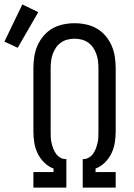

<svg xmlns="http://www.w3.org/2000/svg" viewBox="-87 -848 607 868"><path d="M64 0V-70H155V-86Q131 -95 112.5 -113.5Q94 -132 83 -155Q72 -178 68 -203Q64 -228 64 -254V-540Q64 -566 68 -592Q72 -618 82.5 -642Q93 -666 110 -686Q127 -706 149.5 -719Q172 -732 198 -737.5Q224 -743 250 -743Q276 -743 302 -737.5Q328 -732 350.5 -719Q373 -706 390 -686Q407 -666 417.5 -642Q428 -618 432 -592Q436 -566 436 -540V-254Q436 -228 432 -203Q428 -178 417 -155Q406 -132 387.5 -113.5Q369 -95 345 -86V-70H436V0H287V-129H291Q304 -129 315.5 -136Q327 -143 334.5 -154Q342 -165 346.5 -177Q351 -189 354 -202Q357 -215 357.5 -228Q358 -241 358 -254V-540Q358 -556 356 -572.5Q354 -589 348.5 -604Q343 -619 334 -632.5Q325 -646 311.5 -655.5Q298 -665 282 -669Q266 -673 250 -673Q234 -673 218 -669Q202 -665 188.5 -655.5Q175 -646 166 -632.5Q157 -619 151.5 -604Q146 -589 144 -572.5Q142 -556 142 -540V-254Q142 -241 142.5 -228Q143 -215 146 -202Q149 -189 153.5 -177Q158 -165 165.5 -154Q173 -143 184.5 -136Q196 -129 209 -129H213V0ZM-7 -632 -67 -660 14 -828 86 -793Z"/></svg>

Font: Iosevka www.saffi
Style: Regular
Weight: 400
Monospace: yes
Designer: Belleve Invis
Foundry: Belleve Invis
Version: Version 22.0.2; ttfautohint (v1.8.3)